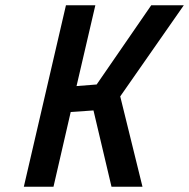

<svg xmlns="http://www.w3.org/2000/svg" viewBox="-20 -705 714 725"><path d="M401 0 333 -288 247 -282 182 0H70L229 -685H340L269 -380L345 -386L551 -685H674L434 -341L518 0Z"/></svg>

Font: Titillium Web
Style: SemiBold Italic
Weight: 600
Italic angle: -13°
Version: Version 1.001;PS 57.000;hotconv 1.0.70;makeotf.lib2.5.55311